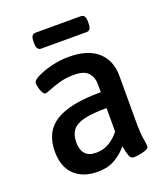

<svg xmlns="http://www.w3.org/2000/svg" viewBox="-129 -776 762 874"><g transform="rotate(-20 252.5 -339.0)"><path d="M195 7Q124 7 83 -32.5Q42 -72 42 -146Q42 -242 112 -285.5Q182 -329 331 -329V-369Q331 -401 311.5 -423Q292 -445 243 -445Q203 -445 172 -436Q141 -427 120.5 -418.5Q100 -410 93 -410Q86 -410 80 -420.5Q74 -431 70.5 -445.5Q67 -460 67 -469Q67 -481 94 -495Q121 -509 163 -519.5Q205 -530 248 -530Q341 -530 388.5 -487Q436 -444 436 -371V-156Q436 -92 441 -64Q446 -36 446 -25Q446 -16 432 -10.5Q418 -5 400.5 -2Q383 1 373 1Q357 1 351 -15Q345 -31 339 -64Q318 -37 282.5 -15Q247 7 195 7ZM217 -77Q255 -77 283 -94.5Q311 -112 331 -138V-252Q261 -252 221 -242Q181 -232 164.5 -210Q148 -188 148 -152Q148 -116 165 -96.5Q182 -77 217 -77ZM144 -608Q122 -608 122 -641V-652Q122 -685 144 -685H364Q386 -685 386 -652V-641Q386 -608 364 -608Z"/></g></svg>

Font: Asap Semi Condensed Medium
Style: Regular
Weight: 500
Width: 4
Designer: Pablo Cosgaya
Foundry: Omnibus-Type
Version: Version 3.001; ttfautohint (v1.8.4.7-5d5b)